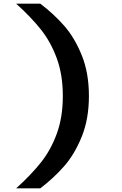

<svg xmlns="http://www.w3.org/2000/svg" viewBox="-20 -821 660 1041"><path d="M67.7 -801H198.4Q270.6 -746.5 327.5 -681.9Q384.4 -617.3 423.2 -521.5Q462.1 -425.6 462.1 -300.5Q462.1 -175.9 423.2 -80Q384.4 15.8 327.3 80.7Q270.2 145.6 198.4 200H67.7Q148.8 126.8 202.3 59.3Q255.8 -8.2 288.2 -97Q320.6 -185.8 320.6 -300.5Q320.6 -415.2 288.2 -504Q255.8 -592.8 202.3 -660.3Q148.8 -727.8 67.7 -801Z"/></svg>

Font: Monaspace Krypton Var ExLight
Style: Regular
Weight: 200
Designer: Riley Cran and the Lettermatic Team
Version: Version 1.200 (Monaspace Krypton Var)